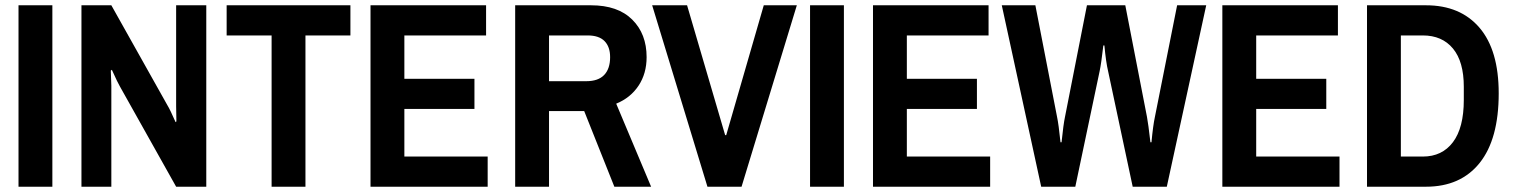

<svg xmlns="http://www.w3.org/2000/svg" viewBox="-20 -706 5721 726"><path d="M50 0V-686H178V0Z M288 -686H401L613 -308Q623 -292 644 -244L647 -247L646 -304V-686H760V0H646L434 -378Q426 -391 403 -442L399 -439L401 -382V0H288Z M1007 0V-572H837V-686H1305V-572H1135V0Z M1381 -686H1818V-572H1509V-408H1774V-294H1509V-114H1824V0H1381Z M1928 0V-686H2215Q2316 -686 2370.5 -632Q2425 -578 2425 -490Q2425 -428 2394.5 -382Q2364 -336 2310 -314L2442 0H2303L2189 -286H2056V0ZM2197 -399Q2242 -399 2264.5 -422.5Q2287 -446 2287 -490Q2287 -529 2266 -550.5Q2245 -572 2202 -572H2056V-399Z M2655 0 2446 -686H2578L2722 -195H2726L2868 -686H2993L2784 0Z M3043 0V-686H3171V0Z M3281 -686H3718V-572H3409V-408H3674V-294H3409V-114H3724V0H3281Z M3917 0 3768 -686H3895L3977 -264Q3983 -236 3990 -168H3994Q4001 -236 4007 -264L4090 -686H4235L4317 -264Q4322 -238 4330 -168H4334Q4340 -232 4347 -264L4431 -686H4541L4392 0H4263L4170 -437Q4162 -470 4156 -534H4152Q4144 -465 4138 -437L4046 0Z M4602 -686H5039V-572H4730V-408H4995V-294H4730V-114H5045V0H4602Z M5149 0V-686H5372Q5502 -686 5574.5 -601Q5647 -516 5647 -353Q5647 -180 5575 -90Q5503 0 5372 0ZM5360 -114Q5433 -114 5474 -168.5Q5515 -223 5515 -328V-378Q5515 -473 5474 -522.5Q5433 -572 5360 -572H5277V-114Z"/></svg>

Font: AXENEO7
Style: Regular
Weight: 400
Designer: Hector Gatti, Simon Guibord
Foundry: Omnibus-Type, Jean-Christophe Thérien
Version: Version 1.000